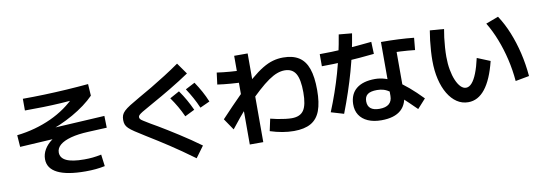

<svg xmlns="http://www.w3.org/2000/svg" viewBox="-66 -1266 5131 1826"><g transform="rotate(-10 2500.0 -353.5)"><path d="M651.3 48.8Q472.6 48.8 381.3 3Q290 -42.8 290 -132.2Q290 -181.1 315.9 -225.2Q341.8 -269.2 389.2 -304Q436.7 -338.7 499.8 -357.8L510.2 -313.9L77.6 -288.7L69.5 -402.8Q159.6 -413 243.1 -436.1Q326.6 -459.2 401.6 -493.6Q476.5 -528.1 541.3 -573.7Q606.1 -619.4 657.8 -674L690.6 -644.2Q613.3 -636.3 530.4 -631.1Q447.6 -625.9 360.4 -623.8Q273.2 -621.7 182.3 -621.7V-734.8Q283.3 -734.8 390.1 -738.3Q496.9 -741.8 605 -748.6Q713 -755.4 817.4 -764.8L824.5 -651.7Q784.7 -610.8 730.9 -570.8Q677.1 -530.8 614.7 -495.3Q552.2 -459.9 486.4 -431.2Q420.7 -402.5 357.8 -384.2L347.8 -407.6L917.6 -439.7L920.3 -325.5L740.9 -317.3Q641 -312.9 571.6 -294.1Q502.3 -275.3 466.1 -244.6Q429.9 -213.9 429.9 -172.5Q429.9 -118.8 486.1 -92.1Q542.2 -65.4 657.7 -65.4Q702.2 -65.4 739.9 -69.2Q777.5 -73.1 823.8 -82.5L838.4 31Q795.1 40.1 750 44.4Q704.9 48.8 651.3 48.8Z M1712 109.3Q1645 60.3 1588.8 21.1Q1532.6 -18.1 1481.8 -51.4Q1430.9 -84.7 1379.9 -117.1Q1328.9 -149.4 1271.3 -184.7Q1211.6 -221.7 1175.2 -245.9Q1138.7 -270 1119.5 -288.9Q1100.3 -307.7 1093.5 -326.5Q1086.7 -345.3 1086.7 -370Q1086.7 -396.3 1094.2 -416Q1101.7 -435.7 1121.7 -455Q1141.7 -474.3 1178.8 -497.8Q1216 -521.3 1275.3 -555Q1334.9 -588.3 1403.8 -629.1Q1472.6 -669.9 1544.9 -716Q1617.3 -762 1684.6 -809.3L1761 -701Q1720.3 -673 1672.9 -643.4Q1625.6 -613.7 1577.8 -584.8Q1529.9 -556 1485.6 -530.7Q1441.3 -505.3 1406.1 -485.7Q1370.9 -466 1349.6 -453.7Q1305.9 -430 1282.1 -415.2Q1258.3 -400.3 1249.1 -390.7Q1239.9 -381 1239.9 -371Q1239.9 -360.7 1246.3 -352Q1252.6 -343.3 1273.8 -330.2Q1294.9 -317 1339.3 -290Q1362.6 -277.3 1400.9 -254.5Q1439.2 -231.7 1487.6 -202Q1535.9 -172.3 1588.2 -138.7Q1640.6 -105 1693.1 -69.5Q1745.6 -34 1792 0.4ZM1675 -302.4Q1651.7 -354 1625 -400.4Q1598.4 -446.7 1564 -495.7L1656.7 -546.7Q1691 -497.7 1718 -450Q1745 -402.4 1769.3 -349ZM1831 -358.4Q1808.7 -410.7 1782.8 -457.7Q1757 -504.7 1724.7 -554L1816.3 -601.7Q1849.6 -552 1876.1 -503.9Q1902.6 -455.7 1925 -401.4Z M2232.4 68.3V-788.3H2362.6V68.3ZM2284.3 -527Q2256.3 -527 2223.7 -528.5Q2191 -530 2156.2 -532.9Q2121.3 -535.7 2088.3 -539.2Q2055.3 -542.7 2026.7 -547L2041.3 -660.3Q2069.3 -656 2102.3 -652.5Q2135.3 -649 2169.8 -646.1Q2204.3 -643.3 2237 -641.8Q2269.7 -640.3 2297.7 -640.3ZM2670 15Q2615.7 15 2558.2 5.2Q2500.7 -4.7 2441 -24L2466 -140.3Q2495 -132.3 2533.5 -124.8Q2572 -117.3 2608.8 -112.9Q2645.6 -108.6 2670 -108.6Q2751.4 -108.6 2785.7 -159.8Q2820.1 -211 2820.1 -331.7Q2820.1 -457.3 2787 -513Q2754 -568.7 2680 -568.7Q2644.7 -568.7 2607.2 -555Q2569.7 -541.4 2523.7 -509.9Q2477.7 -478.4 2418.2 -424.4Q2358.7 -370.4 2278.7 -289.7H2265.4Q2227 -248.7 2186.3 -199.7Q2145.7 -150.7 2106.3 -100L2031 -210.6Q2140 -327 2222.8 -409.5Q2305.7 -492 2370.3 -546.8Q2435 -601.6 2487.7 -633.3Q2540.3 -665 2588.3 -678.3Q2636.3 -691.7 2686.7 -691.7Q2780 -691.7 2838.8 -654.2Q2897.7 -616.7 2925.5 -537.3Q2953.3 -458 2953.3 -331.7Q2953.3 -208.7 2924.7 -132.2Q2896 -55.7 2833.5 -20.3Q2771 15 2670 15Z M3506.6 58.7Q3431.6 58.7 3377.3 34.8Q3323 11 3294.3 -33.5Q3265.7 -78 3267 -140Q3269.7 -236.6 3333 -287.6Q3396.3 -338.6 3513.3 -338.6Q3561.3 -338.6 3610.1 -323.3Q3659 -308 3711.5 -276Q3764 -244 3822.6 -194.1Q3881.3 -144.3 3948.7 -74.6L3868.4 14.3Q3788 -65 3734.5 -114Q3681 -163 3643.7 -188.7Q3606.3 -214.3 3576.7 -223.2Q3547 -232 3513.3 -232Q3451.3 -232 3422.4 -210.7Q3393.6 -189.3 3393.6 -143.7Q3393.6 -97.6 3422.1 -74.6Q3450.6 -51.6 3506.6 -51.6Q3568.3 -51.6 3599.2 -78.1Q3630 -104.6 3630 -155V-675.3Q3804.7 -675.3 3947.3 -660.3L3936.3 -543.4Q3802 -558.4 3644 -558.4L3760.3 -642.7V-168.3Q3760.3 -55.7 3696.5 1.5Q3632.6 58.7 3506.6 58.7ZM3043.7 -100Q3116.4 -277.3 3166.2 -452.2Q3216 -627 3247 -816L3373.6 -804.3Q3346.6 -631 3295 -446.7Q3243.3 -262.3 3166.6 -63.4ZM3036.7 -662.6Q3259.3 -662.6 3539.7 -692.6L3544 -575.7Q3260 -545.7 3036.7 -545.7Z M4350 33Q4290 33 4240.8 0.1Q4191.7 -32.7 4155.7 -92.9Q4119.7 -153 4100.2 -234.9Q4080.7 -316.7 4080.7 -415.4Q4080.7 -456.7 4083.9 -507.3Q4087 -558 4093 -609Q4099 -660 4106.7 -703.3L4242.6 -692.7Q4235.9 -658.3 4230.1 -611.8Q4224.3 -565.3 4221.1 -517Q4217.9 -468.7 4217.9 -428.7Q4217.9 -361.7 4228.5 -303.2Q4239 -244.6 4257.8 -200.3Q4276.6 -156 4301 -131.1Q4325.3 -106.3 4352.7 -106.3Q4382.3 -106.3 4408.8 -136Q4435.4 -165.6 4458.5 -224.1Q4481.7 -282.6 4500.7 -367.7L4626 -316.4Q4583 -142.4 4513.8 -54.7Q4444.7 33 4350 33ZM4827.4 -87.4Q4818.4 -195 4793.9 -299.4Q4769.4 -403.7 4732.2 -498.8Q4695 -594 4647 -673.3L4768 -718.6Q4821 -638.3 4860.1 -541.5Q4899.3 -444.7 4925 -336.7Q4950.6 -228.7 4960.6 -112Z"/></g></svg>

Font: M PLUS 2 Thin
Style: Regular
Weight: 100
Designer: Coji Morishita
Foundry: UNDERFOREST DESIGN
Version: Version 1.001